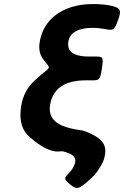

<svg xmlns="http://www.w3.org/2000/svg" viewBox="-20 -741 610 944"><path d="M145 -340C114 -310 92 -270 84 -219C72 -142 91 -97 127 -66C235 27 275 -1 289 3L303 7C329 15 354 27 350 55C348 66 343 78 334 92C329 99 322 106 315 114C295 136 294 140 324 165C353 189 363 192 403 158C443 123 451 116 475 76C484 61 492 44 495 26C499 7 499 -9 494 -23C486 -46 468 -61 447 -73C385 -107 370 -100 350 -105L327 -110C270 -124 215 -151 226 -224C240 -313 309 -346 402 -346H437C469 -346 473 -351 481 -405C489 -458 487 -463 453 -463H416C357 -463 307 -479 316 -536C324 -587 375 -604 434 -604C456 -604 474 -602 491 -599C538 -590 542 -591 560 -641C578 -691 576 -703 516 -715C493 -719 467 -721 437 -721C401 -721 368 -717 338 -708C258 -685 190 -630 175 -533C169 -497 177 -470 193 -449C237 -391 232 -424 145 -340Z"/></svg>

Font: Asimov Print
Style: AIt
Weight: 500
Designer: Google
Version: Version 2.000980: 2014